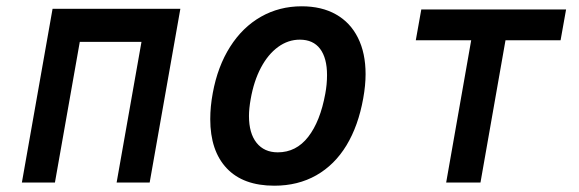

<svg xmlns="http://www.w3.org/2000/svg" viewBox="-20 -580 1840 610"><path d="M147 -552H553L455.5 0H350.5L429.5 -447H233.5L154.5 0H49.5Z M648 -201.5Q648 -241.5 656 -284.5Q671.5 -369 711 -431.2Q750.5 -493.5 809 -526.8Q867.5 -560 938.5 -560Q1002 -560 1047.5 -534.2Q1093 -508.5 1117.2 -460Q1141.5 -411.5 1141.5 -344.5Q1141.5 -309 1134 -267.5Q1118.5 -180.5 1080.8 -118.2Q1043 -56 984.8 -23Q926.5 10 851.5 10Q752.5 10 700.2 -45.5Q648 -101 648 -201.5ZM1013.5 -282.5Q1019 -312 1019 -341.5Q1019 -395.5 997 -424.8Q975 -454 932.5 -454Q895.5 -454 863.5 -430.8Q831.5 -407.5 809 -365Q786.5 -322.5 776.5 -265.5Q771 -235 771 -211.5Q771 -156.5 795.2 -126.2Q819.5 -96 862.5 -96Q921 -96 959.2 -145.2Q997.5 -194.5 1013.5 -282.5Z M1477 -452H1301L1318.5 -550H1778.5L1761 -452H1586L1506.5 0H1397.5Z"/></svg>

Font: JuliaMono BoldItalic
Style: Regular
Weight: 700
Italic angle: -9°
Monospace: yes
Designer: cormullion
Foundry: corm
Version: Version 0.049; ttfautohint (v1.8.4)